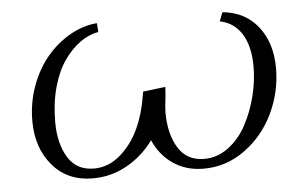

<svg xmlns="http://www.w3.org/2000/svg" viewBox="-40 -507 892 570"><g transform="rotate(-5 406.0 -222.0)"><path d="M50.8 -178.2Q50.8 -233.4 69.3 -283.4Q87.9 -333.5 118.2 -368.9Q148.4 -404.3 187.5 -426.3Q226.6 -448.2 267.1 -451.2L269 -424.8Q240.7 -419.9 214.4 -401.1Q188 -382.3 166.3 -351.3Q144.5 -320.3 131.3 -273.2Q118.2 -226.1 118.2 -169.9Q118.2 -105.5 143.8 -63.7Q169.4 -22 221.2 -22Q264.2 -22 299.3 -52.2Q334.5 -82.5 355 -126.7Q375.5 -170.9 383.8 -223.1L386.2 -236.8L453.1 -245.1L451.2 -219.2Q446.8 -183.1 446.8 -169.9Q446.8 -105.5 472.4 -63.7Q498 -22 549.8 -22Q589.4 -22 622.3 -46.9Q655.3 -71.8 676 -110.8Q696.8 -149.9 708 -194.6Q719.2 -239.3 719.2 -282.2Q719.2 -342.8 696.3 -379.6Q673.3 -416.5 630.9 -424.8L641.1 -451.2Q708.5 -444.8 746.8 -396Q785.2 -347.2 785.2 -272Q785.2 -201.7 754.9 -137.9Q724.6 -74.2 668.9 -33.7Q613.3 6.8 545.9 6.8Q493.7 6.8 455.3 -19.3Q417 -45.4 397 -90.8Q363.8 -45.4 316.7 -19.3Q269.5 6.8 215.8 6.8Q140.1 6.8 95.5 -45.7Q50.8 -98.1 50.8 -178.2Z"/></g></svg>

Font: Dihjauti
Style: Italic
Weight: 400
Italic angle: -9°
Designer: T. Christopher White
Version: Version 3.0.0